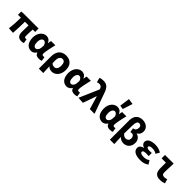

<svg xmlns="http://www.w3.org/2000/svg" viewBox="406 -2620 4587 4587"><g transform="rotate(45 2700.0 -326.5)"><path d="M511 12Q469 12 441 0Q413 -12 395.5 -34.5Q378 -57 370.5 -88Q363 -119 363 -158Q363 -169 363.5 -193.5Q364 -218 365 -249Q366 -280 366.5 -314.5Q367 -349 367 -380H245Q245 -291 241 -191Q237 -91 231 9L84 0Q97 -102 102.5 -199.5Q108 -297 108 -380H10V-490L85 -496H590V-380H508Q506 -347 504.5 -310.5Q503 -274 502 -242Q501 -210 501 -185.5Q501 -161 501 -152Q501 -126 512.5 -116.5Q524 -107 546 -107Q551 -107 556 -108Q561 -109 569 -111L587 -3Q574 3 555 7.5Q536 12 511 12Z M838 12Q794 12 757.5 -5.5Q721 -23 695.5 -56Q670 -89 656 -137Q642 -185 642 -246Q642 -307 659.5 -356Q677 -405 706 -438.5Q735 -472 772.5 -490Q810 -508 850 -508Q894 -508 930.5 -486.5Q967 -465 992 -409H995L1011 -496H1156Q1146 -453 1135 -404.5Q1124 -356 1114.5 -309.5Q1105 -263 1098.5 -221.5Q1092 -180 1092 -152Q1092 -127 1105.5 -117Q1119 -107 1140 -107Q1155 -107 1172 -113L1190 -5Q1176 2 1154.5 7Q1133 12 1103 12Q1051 12 1020 -6.5Q989 -25 975 -70H972Q921 12 838 12ZM873 -108Q889 -108 903.5 -116.5Q918 -125 930 -139.5Q942 -154 950 -173.5Q958 -193 960 -215L966 -301Q951 -346 927.5 -367Q904 -388 881 -388Q864 -388 848.5 -380Q833 -372 820.5 -354.5Q808 -337 800.5 -310.5Q793 -284 793 -247Q793 -175 814.5 -141.5Q836 -108 873 -108Z M1272 177V-237Q1272 -307 1290.5 -358.5Q1309 -410 1341.5 -443Q1374 -476 1418.5 -492Q1463 -508 1515 -508Q1627 -508 1690 -442Q1753 -376 1753 -256Q1753 -192 1735 -142.5Q1717 -93 1687.5 -58.5Q1658 -24 1619.5 -6Q1581 12 1541 12Q1507 12 1472 0.5Q1437 -11 1411 -43Q1413 14 1415.5 68Q1418 122 1421 177ZM1507 -108Q1546 -108 1574 -142.5Q1602 -177 1602 -254Q1602 -388 1510 -388Q1467 -388 1439 -351Q1411 -314 1411 -251V-148Q1434 -122 1458.5 -115Q1483 -108 1507 -108Z M2038 12Q1994 12 1957.5 -5.5Q1921 -23 1895.5 -56Q1870 -89 1856 -137Q1842 -185 1842 -246Q1842 -307 1859.5 -356Q1877 -405 1906 -438.5Q1935 -472 1972.5 -490Q2010 -508 2050 -508Q2094 -508 2130.5 -486.5Q2167 -465 2192 -409H2195L2211 -496H2356Q2346 -453 2335 -404.5Q2324 -356 2314.5 -309.5Q2305 -263 2298.5 -221.5Q2292 -180 2292 -152Q2292 -127 2305.5 -117Q2319 -107 2340 -107Q2355 -107 2372 -113L2390 -5Q2376 2 2354.5 7Q2333 12 2303 12Q2251 12 2220 -6.5Q2189 -25 2175 -70H2172Q2121 12 2038 12ZM2073 -108Q2089 -108 2103.5 -116.5Q2118 -125 2130 -139.5Q2142 -154 2150 -173.5Q2158 -193 2160 -215L2166 -301Q2151 -346 2127.5 -367Q2104 -388 2081 -388Q2064 -388 2048.5 -380Q2033 -372 2020.5 -354.5Q2008 -337 2000.5 -310.5Q1993 -284 1993 -247Q1993 -175 2014.5 -141.5Q2036 -108 2073 -108Z M2593 11 2434 0 2650 -498 2647 -513Q2636 -552 2611 -570.5Q2586 -589 2554 -589Q2531 -589 2515.5 -585Q2500 -581 2483 -573L2451 -692Q2476 -702 2501 -707.5Q2526 -713 2571 -713Q2658 -713 2710 -663.5Q2762 -614 2795 -505L2976 0H2817L2718 -334H2714Z M3238 12Q3194 12 3157.5 -5.5Q3121 -23 3095.5 -56Q3070 -89 3056 -137Q3042 -185 3042 -246Q3042 -307 3059.5 -356Q3077 -405 3106 -438.5Q3135 -472 3172.5 -490Q3210 -508 3250 -508Q3294 -508 3330.5 -486.5Q3367 -465 3392 -409H3395L3411 -496H3556Q3546 -453 3535 -404.5Q3524 -356 3514.5 -309.5Q3505 -263 3498.5 -221.5Q3492 -180 3492 -152Q3492 -127 3505.5 -117Q3519 -107 3540 -107Q3555 -107 3572 -113L3590 -5Q3576 2 3554.5 7Q3533 12 3503 12Q3451 12 3420 -6.5Q3389 -25 3375 -70H3372Q3321 12 3238 12ZM3273 -108Q3289 -108 3303.5 -116.5Q3318 -125 3330 -139.5Q3342 -154 3350 -173.5Q3358 -193 3360 -215L3366 -301Q3351 -346 3327.5 -367Q3304 -388 3281 -388Q3264 -388 3248.5 -380Q3233 -372 3220.5 -354.5Q3208 -337 3200.5 -310.5Q3193 -284 3193 -247Q3193 -175 3214.5 -141.5Q3236 -108 3273 -108ZM3372 -558 3273 -573 3308 -830 3452 -808Z M3672 177V-474Q3672 -525 3685 -568.5Q3698 -612 3725 -644Q3752 -676 3793.5 -694.5Q3835 -713 3891 -713Q3932 -713 3970.5 -702Q4009 -691 4039 -668.5Q4069 -646 4087.5 -612Q4106 -578 4106 -531Q4106 -480 4084.5 -443.5Q4063 -407 4021 -381V-377Q4050 -371 4075 -356Q4100 -341 4118.5 -318Q4137 -295 4147.5 -265Q4158 -235 4158 -200Q4158 -145 4140.5 -105Q4123 -65 4095.5 -39Q4068 -13 4033 -0.5Q3998 12 3962 12Q3924 12 3885 -2.5Q3846 -17 3811 -55Q3813 5 3815.5 62.5Q3818 120 3821 177ZM3919 -108Q3958 -108 3986 -133Q4014 -158 4014 -209Q4014 -248 3992.5 -276Q3971 -304 3929 -304Q3907 -304 3889 -298L3871 -405Q3924 -413 3944.5 -444Q3965 -475 3965 -517Q3965 -558 3943 -577.5Q3921 -597 3892 -597Q3854 -597 3835 -561Q3816 -525 3814 -457Q3812 -384 3810.5 -313Q3809 -242 3809 -169Q3837 -133 3865 -120.5Q3893 -108 3919 -108Z M4530 12Q4472 12 4424 2.5Q4376 -7 4342 -26Q4308 -45 4289 -74Q4270 -103 4270 -141Q4270 -191 4300.5 -218Q4331 -245 4384 -259V-263Q4337 -278 4314 -307Q4291 -336 4291 -366Q4291 -403 4309 -430Q4327 -457 4359 -474Q4391 -491 4435.5 -499.5Q4480 -508 4533 -508Q4586 -508 4638.5 -493Q4691 -478 4735 -449L4681 -354Q4649 -377 4613 -386.5Q4577 -396 4541 -396Q4484 -396 4459.5 -382.5Q4435 -369 4435 -346Q4435 -303 4535 -303Q4569 -303 4605 -306V-201Q4561 -204 4519 -204Q4465 -204 4439.5 -193Q4414 -182 4414 -156Q4414 -130 4444 -115Q4474 -100 4544 -100Q4575 -100 4612.5 -109.5Q4650 -119 4688 -147L4746 -53Q4689 -13 4637.5 -0.5Q4586 12 4530 12Z M5193 12Q5139 12 5103 -2.5Q5067 -17 5045.5 -44Q5024 -71 5015 -109Q5006 -147 5006 -194V-381H4861V-496H5154Q5153 -457 5151 -414.5Q5149 -372 5147.5 -330.5Q5146 -289 5145 -252Q5144 -215 5144 -188Q5144 -142 5165 -124.5Q5186 -107 5231 -107Q5246 -107 5267 -111.5Q5288 -116 5308 -124L5340 -16Q5314 -5 5279 3.5Q5244 12 5193 12Z"/></g></svg>

Font: Source Code Pro
Style: Bold
Weight: 700
Monospace: yes
Designer: Paul D. Hunt, Teo Tuominen
Foundry: Adobe Systems Incorporated
Version: Version 2.030;PS 1.000;hotconv 16.6.51;makeotf.lib2.5.65220